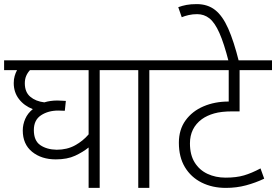

<svg xmlns="http://www.w3.org/2000/svg" viewBox="-20 -916 1346 936"><path d="M575 -574H466V0H412V-197Q385 -175 346.5 -157Q308 -139 252 -139Q182 -139 136.5 -176Q91 -213 91 -280Q91 -309 103 -336.5Q115 -364 140 -384Q98 -400 72.5 -433Q47 -466 47 -511Q47 -530 51.5 -545.5Q56 -561 63 -574H0V-622H575ZM145 -282Q145 -230 176.5 -208.5Q208 -187 256 -186Q307 -186 346 -207.5Q385 -229 412 -261V-574H126Q114 -561 107.5 -545.5Q101 -530 101 -510Q101 -467 127.5 -444.5Q154 -422 196 -417Q225 -426 260 -426Q271 -426 282.5 -425Q294 -424 301 -424L296 -376Q289 -376 280 -376.5Q271 -377 264 -377Q215 -377 180 -354Q145 -331 145 -282Z M708 -574V0H654V-574H560V-622H817V-574Z M1306 -574H1148V-373H1112Q1059 -373 1024 -363Q989 -353 964 -335Q906 -292 906 -217Q906 -161 929 -124Q952 -87 991.5 -68.5Q1031 -50 1080 -50Q1132 -50 1169.5 -61Q1207 -72 1250 -95L1268 -45Q1226 -25 1179.5 -12.5Q1133 0 1081 0Q1015 0 963 -26Q911 -52 881.5 -101Q852 -150 852 -220Q852 -284 884.5 -329Q917 -374 972 -397.5Q1027 -421 1094 -421H1095V-574H802V-622H1306Z M1095 -615Q1072 -705 1049.5 -755.5Q1027 -806 1001 -826.5Q975 -847 941 -847Q919 -847 899.5 -842.5Q880 -838 866 -832L849 -881Q868 -888 889 -892Q910 -896 939 -896Q992 -896 1028.5 -867.5Q1065 -839 1092.5 -777Q1120 -715 1145 -615Z"/></svg>

Font: RS Noto Sans Light
Style: Regular
Weight: 300
Designer: Monotype Design Team
Foundry: Monotype Imaging Inc.
Version: Version 3.10